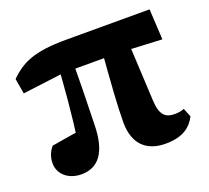

<svg xmlns="http://www.w3.org/2000/svg" viewBox="-93 -604 801 735"><g transform="rotate(-20 307.0 -237.0)"><path d="M122.6 15.2C191.4 15.2 231.5 -34.4 233.4 -146.1C235.9 -234.6 238.1 -339.5 238.4 -421.8H180.9C174.8 -327.3 165.7 -206 150.7 -111.5L207.8 -149.6C166.5 -144.2 93.8 -132.7 55.7 -125.7C39.8 -107.8 31.8 -86 31.8 -61.3C31.8 -20.2 66.7 15.2 122.6 15.2ZM19.8 -351.6 189.4 -373.2H412.6L589.3 -364.6L582.4 -489.2H242.9C107.7 -489.2 58.5 -461.7 9.2 -414.1L19.8 -351.6ZM465.1 15.2C535.6 15.2 569.2 -11.9 589.6 -50.5L575.1 -86.4C565.5 -82.1 552.1 -79.5 536.9 -79.5C497.9 -79.5 477.9 -97.3 475.2 -157.8L461.9 -421.8H358.6C346.9 -273.6 340.1 -184.7 340.1 -116.5C340.1 -27.7 388.2 15.2 465.1 15.2Z"/></g></svg>

Font: Source Serif Variable
Style: Regular
Weight: 389
Designer: Frank Grießhammer
Foundry: Adobe Systems Incorporated
Version: Version 3.001;hotconv 1.0.111;makeotfexe 2.5.65597